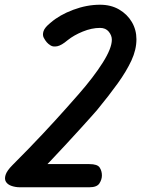

<svg xmlns="http://www.w3.org/2000/svg" viewBox="-20 -792 597 812"><path d="M64 0Q46 0 29.5 -5.5Q13 -11 5.5 -22.5Q-2 -34 3.5 -52Q9 -70 33 -94Q105 -166 162.5 -227.5Q220 -289 258.5 -332.5Q297 -376 312 -393Q376 -466 414.5 -527Q453 -588 453 -624Q453 -642 440 -658Q427 -674 403 -674Q368 -674 330 -658.5Q292 -643 266 -622Q240 -600 222.5 -596.5Q205 -593 194.5 -599.5Q184 -606 178 -613Q171 -621 165 -632.5Q159 -644 164 -660Q169 -676 194 -696Q232 -729 289.5 -750.5Q347 -772 403 -772Q449 -772 483.5 -752Q518 -732 537.5 -699Q557 -666 557 -626Q557 -582 536 -536.5Q515 -491 478 -439.5Q441 -388 390 -326Q386 -321 367.5 -300.5Q349 -280 321.5 -249.5Q294 -219 261 -183.5Q228 -148 195.5 -113.5Q163 -79 134 -51L107 -98H358Q392 -98 401.5 -83.5Q411 -69 411 -50Q411 -33 400.5 -16.5Q390 0 358 0Z"/></svg>

Font: Edu TAS Beginner SemiBold
Style: Regular
Weight: 600
Version: Version 1.003